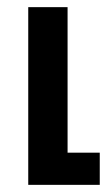

<svg xmlns="http://www.w3.org/2000/svg" viewBox="-20 -517 302 537"><path d="M59 -497H169V-90H259V0H59Z"/></svg>

Font: Noto Sans Armenian Medium Cond
Style: Regular
Weight: 500
Width: 3
Designer: Monotype Design team
Foundry: Monotype Imaging Inc.
Version: Version 1.000